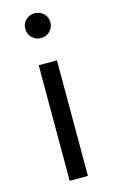

<svg xmlns="http://www.w3.org/2000/svg" viewBox="-114 -766 476 811"><g transform="rotate(-15 124.5 -361.0)"><path d="M70.4 -668.4Q70.4 -645.9 86.1 -629.8Q101.9 -613.7 125.2 -613.7Q148.6 -613.7 164.4 -629.8Q180.2 -645.9 180.2 -668.4Q180.2 -690.9 164.4 -706.4Q148.6 -722 125.2 -722Q101.9 -722 86.1 -706.4Q70.4 -690.9 70.4 -668.4ZM85.6 -505.4V0H165.3V-505.4Z"/></g></svg>

Font: Estedad VF
Style: Regular
Weight: 100
Designer: Amin Abedi
Version: Version 7.3